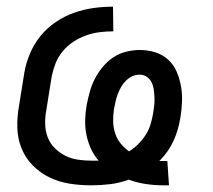

<svg xmlns="http://www.w3.org/2000/svg" viewBox="-20 -548 640 576"><path d="M470 8Q443 8 417 4Q391 0 366 -9Q339 1 310.5 4.5Q282 8 254 8Q221 8 189 3Q157 -2 129 -15.5Q101 -29 79 -51Q57 -73 45 -102Q33 -131 32 -164Q31 -197 37 -230L53 -330Q58 -359 70 -387.5Q82 -416 101.5 -440Q121 -464 147.5 -482Q174 -500 203 -510Q232 -520 261 -524Q290 -528 319 -528L320 -454Q300 -454 279.5 -451.5Q259 -449 239 -442Q219 -435 200.5 -423Q182 -411 168 -394Q154 -377 146.5 -357.5Q139 -338 135 -318L119 -218Q115 -197 115.5 -176Q116 -155 123 -136.5Q130 -118 144 -104Q158 -90 175.5 -81Q193 -72 213.5 -69Q234 -66 255 -66H276Q262 -82 253 -101.5Q244 -121 239.5 -142.5Q235 -164 235.5 -187Q236 -210 240 -233Q244 -253 249.5 -273Q255 -293 264.5 -311.5Q274 -330 288 -347Q302 -364 320 -376Q338 -388 359 -393Q380 -398 399 -398Q424 -398 446 -391Q468 -384 484.5 -369Q501 -354 510 -333Q519 -312 523 -289Q527 -266 526 -242Q525 -218 521 -194Q518 -176 513 -159Q508 -142 500.5 -125.5Q493 -109 482.5 -94Q472 -79 458 -65H482L487 8ZM367 -94Q382 -103 394.5 -115.5Q407 -128 416.5 -142.5Q426 -157 431 -173Q436 -189 439 -206Q441 -218 442.5 -230Q444 -242 443.5 -254Q443 -266 441.5 -278Q440 -290 435 -300.5Q430 -311 420.5 -317.5Q411 -324 399 -324Q387 -324 376.5 -319Q366 -314 357.5 -305.5Q349 -297 343 -286.5Q337 -276 333 -265Q329 -254 326.5 -243Q324 -232 322 -221Q319 -202 319.5 -183.5Q320 -165 325.5 -148Q331 -131 342 -117.5Q353 -104 367 -94Z"/></svg>

Font: Iosevka Extended Oblique
Style: Regular
Weight: 400
Width: 7
Italic angle: -9°
Monospace: yes
Designer: Belleve Invis
Foundry: Belleve Invis
Version: Version 32.0.1; ttfautohint (v1.8.4)